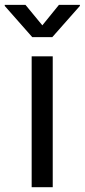

<svg xmlns="http://www.w3.org/2000/svg" viewBox="-55 -781 353 801"><path d="M77.1 0V-545.9H165V0ZM51.3 -760.7 121.6 -675.3 190.9 -760.7H278.3V-756.3L163.1 -626H79.6L-35.2 -756.3V-760.7Z"/></svg>

Font: Inter
Style: Regular
Weight: 400
Designer: Rasmus Andersson
Foundry: rsms
Version: Version 4.001;git-9221beed3